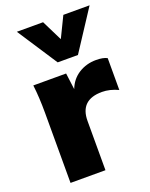

<svg xmlns="http://www.w3.org/2000/svg" viewBox="-146 -858 729 935"><g transform="rotate(-20 218.5 -390.5)"><path d="M432 -509V-344Q389 -364 349 -364Q235 -364 235 -255V0H54V-362Q54 -444 46 -508H216L227 -423Q245 -470 285 -495Q325 -520 375 -520Q412 -520 432 -509ZM437 -781 301 -573H196L60 -781H196L249 -674L301 -781Z"/></g></svg>

Font: Muli Black
Style: Regular
Weight: 900
Designer: Vernon Adams
Foundry: Vernon Adams
Version: Version 2.001